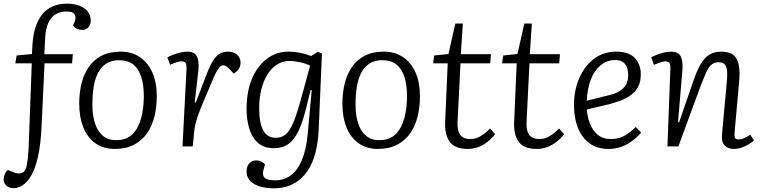

<svg xmlns="http://www.w3.org/2000/svg" viewBox="-49 -802 4167 1052"><path d="M316 -739Q278 -739 252.5 -721.5Q227 -704 214.5 -673.5Q202 -643 199 -602L194 -505H350L346 -455H195L179 -115Q177 -63 171.5 -18Q166 27 157.5 63.5Q149 100 137.5 128Q126 156 112 176Q101 192 87 204Q73 216 57.5 222.5Q42 229 28 229Q1 229 -14 215.5Q-29 202 -29 183Q-29 168 -23.5 154Q-18 140 -7 129L28 143Q55 154 75 143.5Q95 133 100 90Q102 79 103 67.5Q104 56 105.5 42Q107 28 107.5 12Q108 -4 109 -22L125 -455H35L42 -498L126 -506L129 -559Q132 -610 145 -651Q158 -692 181 -721.5Q204 -751 238.5 -766.5Q273 -782 320 -782Q355 -782 384 -771.5Q413 -761 430.5 -740.5Q448 -720 448 -689Q448 -666 435 -652Q422 -638 401 -638Q386 -638 373 -644Q360 -650 351 -661L360 -683Q370 -709 359.5 -724Q349 -739 316 -739Z M580 14Q518 14 474 -17Q430 -48 407.5 -104Q385 -160 385 -235Q385 -292 397.5 -343.5Q410 -395 437 -434.5Q464 -474 507.5 -496.5Q551 -519 613 -519Q672 -519 716.5 -489.5Q761 -460 785.5 -405.5Q810 -351 810 -274Q810 -217 797.5 -165Q785 -113 757.5 -73Q730 -33 686 -9.5Q642 14 580 14ZM586 -34Q645 -34 678 -68Q711 -102 725 -157Q739 -212 739 -275Q739 -333 726 -377Q713 -421 683.5 -446.5Q654 -472 603 -472Q560 -472 531.5 -452.5Q503 -433 486.5 -399.5Q470 -366 463.5 -322Q457 -278 457 -230Q457 -172 471 -127.5Q485 -83 514 -58.5Q543 -34 586 -34Z M973 -424Q974 -444 969 -455Q964 -466 946 -466Q936 -466 920.5 -461.5Q905 -457 883 -447L868 -488Q879 -494 898 -501.5Q917 -509 938 -514Q959 -519 976 -519Q1016 -519 1029.5 -493.5Q1043 -468 1038 -417L1018 -241H1024L1087 -405Q1103 -445 1119 -470.5Q1135 -496 1154.5 -507.5Q1174 -519 1199 -519Q1222 -519 1237 -511Q1252 -503 1260.5 -489.5Q1269 -476 1269 -458Q1269 -439 1258.5 -423.5Q1248 -408 1231 -399L1208 -424Q1198 -435 1190.5 -439.5Q1183 -444 1174 -444Q1168 -444 1162.5 -441Q1157 -438 1151 -430.5Q1145 -423 1137.5 -409.5Q1130 -396 1120 -373Q1085 -292 1064.5 -242.5Q1044 -193 1034 -163.5Q1024 -134 1020 -114Q1016 -94 1014 -70L1007 0H951Z M1659 -308 1653 -309 1627 -205Q1610 -135 1587.5 -86.5Q1565 -38 1532.5 -14Q1500 10 1451 10Q1398 10 1365 -19Q1332 -48 1317 -97Q1302 -146 1302 -204Q1302 -301 1332 -371.5Q1362 -442 1414 -480.5Q1466 -519 1531 -519Q1563 -519 1594.5 -513Q1626 -507 1656 -495L1692 -518L1715 -509L1697 -88Q1694 -30 1683 19.5Q1672 69 1652 107.5Q1632 146 1603 173.5Q1574 201 1535.5 215.5Q1497 230 1450 230Q1419 230 1392 224Q1365 218 1344.5 206.5Q1324 195 1313 177.5Q1302 160 1302 138Q1302 109 1317 93Q1332 77 1355 77Q1365 77 1373.5 79.5Q1382 82 1390 87.5Q1398 93 1403 100L1396 124Q1390 143 1393 157.5Q1396 172 1412 179Q1428 186 1461 186Q1507 186 1544 159Q1581 132 1605 75.5Q1629 19 1637 -69ZM1461 -47Q1487 -47 1506.5 -58.5Q1526 -70 1542 -97.5Q1558 -125 1574 -172.5Q1590 -220 1609 -291L1650 -442Q1630 -453 1597.5 -460.5Q1565 -468 1537 -468Q1501 -468 1470.5 -449.5Q1440 -431 1418 -396.5Q1396 -362 1383.5 -314.5Q1371 -267 1371 -209Q1371 -128 1393.5 -87.5Q1416 -47 1461 -47Z M2022 14Q1960 14 1916 -17Q1872 -48 1849.5 -104Q1827 -160 1827 -235Q1827 -292 1839.5 -343.5Q1852 -395 1879 -434.5Q1906 -474 1949.5 -496.5Q1993 -519 2055 -519Q2114 -519 2158.5 -489.5Q2203 -460 2227.5 -405.5Q2252 -351 2252 -274Q2252 -217 2239.5 -165Q2227 -113 2199.5 -73Q2172 -33 2128 -9.5Q2084 14 2022 14ZM2028 -34Q2087 -34 2120 -68Q2153 -102 2167 -157Q2181 -212 2181 -275Q2181 -333 2168 -377Q2155 -421 2125.5 -446.5Q2096 -472 2045 -472Q2002 -472 1973.5 -452.5Q1945 -433 1928.5 -399.5Q1912 -366 1905.5 -322Q1899 -278 1899 -230Q1899 -172 1913 -127.5Q1927 -83 1956 -58.5Q1985 -34 2028 -34Z M2330 -498 2408 -506 2446 -673H2487L2476 -505H2641L2637 -455H2474L2458 -132Q2456 -85 2473 -62.5Q2490 -40 2528 -40Q2558 -40 2585 -56.5Q2612 -73 2636 -98L2664 -67Q2647 -45 2623.5 -26Q2600 -7 2572.5 3.5Q2545 14 2514 14Q2444 14 2415.5 -24.5Q2387 -63 2390 -133L2404 -455H2324Z M2708 -498 2786 -506 2824 -673H2865L2854 -505H3019L3015 -455H2852L2836 -132Q2834 -85 2851 -62.5Q2868 -40 2906 -40Q2936 -40 2963 -56.5Q2990 -73 3014 -98L3042 -67Q3025 -45 3001.5 -26Q2978 -7 2950.5 3.5Q2923 14 2892 14Q2822 14 2793.5 -24.5Q2765 -63 2768 -133L2782 -455H2702Z M3327 -519Q3397 -519 3429.5 -484Q3462 -449 3462 -394Q3462 -353 3446.5 -325Q3431 -297 3405 -279Q3379 -261 3349 -250Q3319 -239 3289 -231L3166 -202Q3169 -163 3183 -125.5Q3197 -88 3225.5 -64Q3254 -40 3299 -40Q3322 -40 3343.5 -46Q3365 -52 3387 -67Q3409 -82 3435 -106L3464 -75Q3452 -61 3434.5 -45.5Q3417 -30 3395 -16.5Q3373 -3 3345.5 5.5Q3318 14 3285 14Q3222 14 3179.5 -18Q3137 -50 3116.5 -104Q3096 -158 3096 -225Q3096 -308 3125 -374.5Q3154 -441 3206 -480Q3258 -519 3327 -519ZM3393 -391Q3393 -412 3387 -430.5Q3381 -449 3365.5 -461Q3350 -473 3323 -473Q3277 -473 3242.5 -445Q3208 -417 3188.5 -367Q3169 -317 3166 -250L3286 -280Q3321 -288 3344.5 -302Q3368 -316 3380.5 -337.5Q3393 -359 3393 -391Z M4082 -32Q4071 -22 4052.5 -11Q4034 0 4013.5 7Q3993 14 3973 14Q3939 14 3921 -5.5Q3903 -25 3907 -65L3934 -362Q3939 -418 3928.5 -439.5Q3918 -461 3890 -461Q3867 -461 3851.5 -449.5Q3836 -438 3823 -410.5Q3810 -383 3791 -334L3668 0H3608L3624 -424Q3625 -446 3619.5 -456Q3614 -466 3597 -466Q3587 -466 3571.5 -461Q3556 -456 3534 -447L3519 -488Q3530 -494 3549 -501.5Q3568 -509 3589 -514Q3610 -519 3627 -519Q3667 -519 3680.5 -493.5Q3694 -468 3690 -417L3666 -133L3672 -132L3752 -364Q3771 -419 3791.5 -453Q3812 -487 3839 -503Q3866 -519 3903 -519Q3947 -519 3969.5 -500.5Q3992 -482 3999 -445.5Q4006 -409 4001 -356L3976 -78Q3974 -56 3978 -47Q3982 -38 4000 -38Q4013 -38 4028.5 -44.5Q4044 -51 4062 -64Z"/></svg>

Font: Literata Light
Style: Italic
Weight: 300
Italic angle: -2°
Designer: Latin by Veronika Burian and Jose Scaglione. Greek by Irene Vlachou. Cyrillic by Vera Evstafieva
Foundry: TypeTogether
Version: Version 3.103;gftools[0.9.29]